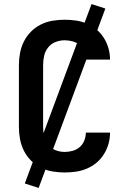

<svg xmlns="http://www.w3.org/2000/svg" viewBox="-20 -840 640 944"><path d="M298 8Q268 8 238 3Q208 -2 181 -15.5Q154 -29 132.5 -50.5Q111 -72 97.5 -99Q84 -126 78.5 -155.5Q73 -185 73 -215V-520Q73 -550 78.5 -579.5Q84 -609 97.5 -636Q111 -663 132.5 -684.5Q154 -706 181 -719.5Q208 -733 238 -738Q268 -743 298 -743Q326 -743 353.5 -739Q381 -735 407 -724Q433 -713 454.5 -695Q476 -677 491 -653Q506 -629 513.5 -602Q521 -575 521 -547H402Q402 -567 394.5 -586Q387 -605 372 -618Q357 -631 337.5 -636.5Q318 -642 298 -642Q275 -642 253 -633.5Q231 -625 216.5 -606.5Q202 -588 197 -565.5Q192 -543 192 -520V-215Q192 -192 197 -169.5Q202 -147 216.5 -128.5Q231 -110 253 -101.5Q275 -93 298 -93Q318 -93 337.5 -98.5Q357 -104 372 -117Q387 -130 394.5 -149Q402 -168 402 -188H521Q521 -160 513.5 -133Q506 -106 491 -82Q476 -58 454.5 -40Q433 -22 407 -11Q381 0 353.5 4Q326 8 298 8ZM170 84 102 62 430 -820 498 -798Z"/></svg>

Font: Iosevka SS04 Extended
Style: Bold
Weight: 700
Width: 7
Monospace: yes
Designer: Belleve Invis
Foundry: Belleve Invis
Version: Version 19.0.0; ttfautohint (v1.8.4)